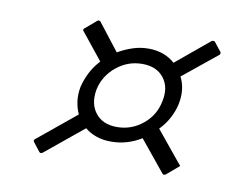

<svg xmlns="http://www.w3.org/2000/svg" viewBox="-51 -580 632 499"><g transform="rotate(10 265.0 -331.0)"><path d="M80 -150 62 -173Q60 -176 60.5 -177.5Q61 -179 63 -181L164 -264Q157 -279 154.5 -297Q152 -315 156 -336Q161 -356 170.5 -374.5Q180 -393 195 -409L138 -480Q136 -482 137.5 -484.5Q139 -487 141 -488L169 -512Q172 -514 173.5 -513.5Q175 -513 177 -512L233 -440Q252 -451 272 -457.5Q292 -464 313 -464Q355 -464 383 -439L471 -512Q475 -514 479 -512L498 -488Q499 -487 499 -484.5Q499 -482 497 -480L407 -407Q423 -376 415 -336Q406 -295 376 -264L444 -181Q447 -179 446 -177.5Q445 -176 441 -173L414 -150Q411 -148 409 -148Q407 -148 405 -150L338 -232Q301 -209 258 -209Q217 -209 189 -232L89 -150Q86 -148 84 -148Q82 -148 80 -150ZM198 -336Q191 -298 210 -273.5Q229 -249 267 -249Q305 -249 335 -273.5Q365 -298 372 -336Q380 -373 361 -397.5Q342 -422 304 -422Q266 -422 236 -397.5Q206 -373 198 -336Z"/></g></svg>

Font: Glory Light
Style: Italic
Weight: 300
Italic angle: -12°
Version: Version 1.011